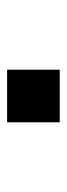

<svg xmlns="http://www.w3.org/2000/svg" viewBox="156 -344 188 540"><g transform="rotate(90 250.0 -74.0)"><path d="M176 0V-148H324V0Z"/></g></svg>

Font: Iosevka SS04 Medium
Style: Regular
Weight: 500
Monospace: yes
Designer: Belleve Invis
Foundry: Belleve Invis
Version: Version 19.0.0; ttfautohint (v1.8.4)